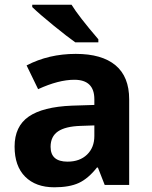

<svg xmlns="http://www.w3.org/2000/svg" viewBox="-20 -786 644 816"><path d="M117 -756V-766H284Q314 -717 398 -619V-606H300Q266 -630 207 -678Q148 -726 117 -756ZM42 -163Q42 -249 102 -290.5Q162 -332 286 -337L381 -340V-364Q381 -447 296 -447Q229 -447 142 -407L93 -508Q187 -557 302 -557Q413 -557 471 -508.5Q529 -460 529 -364V0H425L396 -74H392Q355 -27 315 -8.5Q275 10 211 10Q132 10 87 -35Q42 -80 42 -163ZM381 -208V-253L323 -251Q258 -249 226.5 -227.5Q195 -206 195 -162Q195 -99 267 -99Q319 -99 350 -129Q381 -159 381 -208Z"/></svg>

Font: OpenSansMMV
Style: Bold
Weight: 700
Foundry: Ascender Corporation
Version: Version 4.001